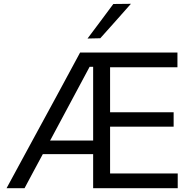

<svg xmlns="http://www.w3.org/2000/svg" viewBox="-20 -989 1010 1009"><path d="M14.5 0Q45.5 -57 80 -120.8Q114.5 -184.5 145.5 -241.5L279.5 -488Q313.5 -551.5 342.8 -605.2Q372 -659 401 -713H912.5V-635.5H558.5V-399H892.5V-323.5H558.5V-77.5H914V0H469.5V-179H205Q181 -134.5 156.5 -89Q132 -43.5 109 0ZM247 -257 243 -250.5H469.5V-638H451ZM440 -786.5Q474 -832 508 -877.2Q542 -922.5 575.5 -968L668 -969Q627 -922.5 587 -877.5Q547 -832.5 507 -788Z"/></svg>

Font: Commissioner
Style: Regular
Weight: 400
Designer: Kostas Bartsokas
Foundry: Kostas Bartsokas
Version: Version 1.000; ttfautohint (v1.8.3)